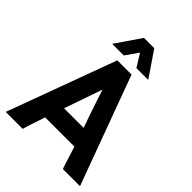

<svg xmlns="http://www.w3.org/2000/svg" viewBox="-233 -938 1053 1053"><g transform="rotate(45 293.0 -411.5)"><path d="M237.8 -632.8H348.1L581.1 0H448.2Q437 -30.8 419.9 -87.9L415 -103Q409.2 -122.1 405.8 -131.8H179.2Q171.4 -106 152.8 -53.2Q141.6 -18.1 136.2 0H4.9ZM293.9 -461.9Q276.9 -412.1 237.8 -299.8L216.8 -240.2H369.1L356.9 -275.9L350.1 -293.9Q311 -407.7 293.9 -461.9ZM253.9 -823.2H334Q351.1 -798.3 372.1 -767.1Q415 -705.1 433.1 -676.8H341.8L295.9 -751L244.1 -676.8H153.8Z"/></g></svg>

Font: Tajawal
Style: Bold
Weight: 700
Designer: Boutros Fonts
Foundry: Created by Boutros International 2017
Version: Version 1.700